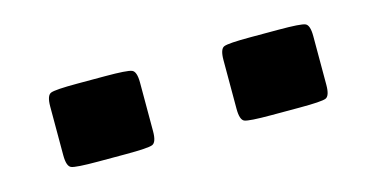

<svg xmlns="http://www.w3.org/2000/svg" viewBox="-33 -777 700 359"><g transform="rotate(-15 316.5 -597.5)"><path d="M178.2 -522H124.5Q81.5 -522 73 -525.4Q64.5 -528.8 64.5 -550.3V-644.5Q64.5 -666 73 -669.4Q81.5 -672.9 124.5 -672.9H178.2Q221.2 -672.9 229.7 -669.4Q238.3 -666 238.3 -644.5V-550.3Q238.3 -528.8 229.7 -525.4Q221.2 -522 178.2 -522ZM514.2 -522H459.5Q416.5 -522 408.2 -525.4Q399.9 -528.8 399.9 -550.3V-644.5Q399.9 -666 408.2 -669.4Q416.5 -672.9 459.5 -672.9H514.2Q557.1 -672.9 565.4 -669.4Q573.7 -666 573.7 -644.5V-550.3Q573.7 -528.8 565.4 -525.4Q557.1 -522 514.2 -522Z"/></g></svg>

Font: Nosifer Caps
Style: Regular
Weight: 800
Version: Version 001.002